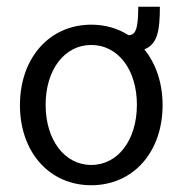

<svg xmlns="http://www.w3.org/2000/svg" viewBox="-20 -540 540 568"><path d="M250 8C374 8 461 -90 461 -229C461 -295 441 -352 407 -394C445 -409 453 -447 453 -520H389C389 -451 380 -436 360 -436C329 -456 291 -467 250 -467C126 -467 39 -368 39 -229C39 -90 126 8 250 8ZM250 -52C171 -52 115 -126 115 -230C115 -334 171 -407 250 -407C329 -407 385 -334 385 -230C385 -126 329 -52 250 -52Z"/></svg>

Font: Inconsolata Thin
Style: Regular
Weight: 100
Monospace: yes
Designer: Raph Levien, Cyreal, Brenton Simpson
Foundry: Raph Levien, Cyreal, Google
Version: Version 3.100